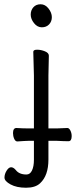

<svg xmlns="http://www.w3.org/2000/svg" viewBox="-20 -718 356 900"><path d="M170.5 -698Q192 -698 207.5 -678Q223 -658 223 -637.5Q223 -617 210 -603.5Q197 -590 176 -590Q155 -590 139.5 -609.5Q124 -629 124 -649.5Q124 -670 136.5 -684Q149 -698 170.5 -698ZM57 -118Q87 -116 116 -116H139V-364L136 -475Q136 -485 154 -485Q172 -485 190.5 -477.5Q209 -470 209 -457L207 -364V-116H245Q257 -116 295 -118H296Q304 -118 310 -106Q316 -94 316 -80Q316 -56 301 -56Q279 -56 245 -58H207V30Q207 105 168 141Q146 162 102 162Q58 162 29.5 146.5Q1 131 1 114.5Q1 98 11 82Q21 66 32 66Q43 66 54 79Q70 100 104 100Q121 100 130 81Q139 62 139 31V-58H116L92 -57L62 -55H61Q52 -55 46.5 -67.5Q41 -80 41 -94Q41 -118 57 -118Z"/></svg>

Font: QiushuiShotai Bright
Style: Regular
Weight: 400
Designer: Christian Thalmann (Catharsis Fonts)
Version: Version 1.250;